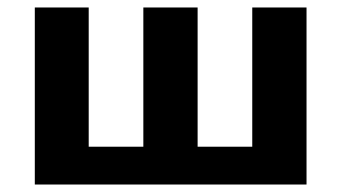

<svg xmlns="http://www.w3.org/2000/svg" viewBox="-20 -493 911 513"><path d="M138 0V-101H725V0ZM73 0V-473H217V0ZM363 0V-473H508V0ZM654 0V-473H799V0Z"/></svg>

Font: Ysabeau SC ExtraBold
Style: Regular
Weight: 800
Designer: Christian Thalmann (Catharsis Fonts)
Version: Version 2.001;gftools[0.9.30]; featfreeze: smcp